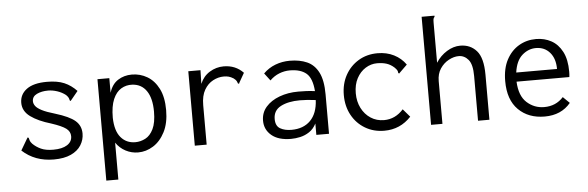

<svg xmlns="http://www.w3.org/2000/svg" viewBox="-51 -838 3603 1177"><g transform="rotate(-5 1750.0 -249.0)"><path d="M251 10Q135 10 57 -62L97 -130L103 -139L109 -135Q111 -127 113.5 -118.5Q116 -110 127 -98Q148 -77 177.5 -63.5Q207 -50 253 -50Q308 -50 338.5 -69.5Q369 -89 369 -123Q369 -152 343.5 -171Q318 -190 254 -211Q175 -234 128.5 -268Q82 -302 82 -353Q82 -405 124.5 -436.5Q167 -468 250 -468Q314 -468 356 -450Q398 -432 432 -396L391 -346L384 -338L379 -343Q378 -351 374.5 -358.5Q371 -366 360 -377Q337 -395 308 -404.5Q279 -414 252 -414Q212 -414 183 -400Q154 -386 154 -357Q154 -342 164.5 -327.5Q175 -313 203 -298.5Q231 -284 283 -269Q369 -243 404.5 -212.5Q440 -182 440 -133Q440 -95 419.5 -62Q399 -29 357 -9.5Q315 10 251 10Z M560 167V-457H633V-367Q649 -419 686.5 -443Q724 -467 772 -467Q823 -467 866.5 -441.5Q910 -416 936.5 -364Q963 -312 963 -232Q963 -152 935 -97.5Q907 -43 863 -15.5Q819 12 770 12Q729 12 693 -7Q657 -26 634 -60V167ZM758 -52Q790 -52 820 -67.5Q850 -83 869 -122Q888 -161 888 -229Q888 -311 857 -356.5Q826 -402 769 -405Q732 -407 701 -388.5Q670 -370 651.5 -327Q633 -284 633 -213Q635 -132 669 -92Q703 -52 758 -52Z M1119 -457H1194L1192 -373Q1211 -419 1251 -443.5Q1291 -468 1337 -468Q1410 -468 1458 -418L1426 -362L1422 -353L1415 -357Q1413 -365 1409 -372Q1405 -379 1392 -389Q1376 -399 1362.5 -402.5Q1349 -406 1332 -406Q1299 -406 1266.5 -389Q1234 -372 1213 -336Q1192 -300 1192 -242V1H1119Z M1711 11Q1633 11 1591 -24.5Q1549 -60 1549 -115Q1549 -164 1580 -199.5Q1611 -235 1663.5 -254.5Q1716 -274 1779 -274Q1802 -274 1827.5 -273Q1853 -272 1882 -268Q1876 -348 1840.5 -378Q1805 -408 1739 -408Q1706 -408 1674 -395.5Q1642 -383 1616 -357L1581 -403Q1613 -435 1655 -451Q1697 -467 1744 -467Q1805 -467 1850 -447Q1895 -427 1920 -378Q1945 -329 1945 -243V0H1867V-70Q1850 -37 1823.5 -19.5Q1797 -2 1767.5 4.5Q1738 11 1711 11ZM1621 -119Q1621 -76 1649 -60Q1677 -44 1718 -44Q1792 -44 1835 -87.5Q1878 -131 1882 -213Q1830 -220 1785 -220Q1713 -220 1667 -196Q1621 -172 1621 -119Z M2285 11Q2219 11 2167 -20Q2115 -51 2085.5 -105Q2056 -159 2056 -228Q2056 -297 2085.5 -350.5Q2115 -404 2166.5 -435Q2218 -466 2284 -466Q2340 -466 2384.5 -443.5Q2429 -421 2457 -381L2412 -337L2405 -330L2400 -335Q2400 -343 2396.5 -350Q2393 -357 2381 -369Q2359 -389 2334 -397Q2309 -405 2276 -405Q2238 -405 2204.5 -384Q2171 -363 2150.5 -324.5Q2130 -286 2130 -233Q2130 -182 2150.5 -141.5Q2171 -101 2207 -77.5Q2243 -54 2289 -54Q2358 -54 2408 -110L2450 -61Q2383 11 2285 11Z M2573 -665H2652V-658Q2646 -652 2644.5 -645Q2643 -638 2643 -621V-376Q2670 -418 2710.5 -443Q2751 -468 2793 -468Q2855 -468 2893.5 -424.5Q2932 -381 2932 -277V0H2862V-275Q2862 -347 2837.5 -376Q2813 -405 2778 -405Q2748 -405 2716.5 -388Q2685 -371 2664 -339.5Q2643 -308 2643 -263V0H2573Z M3272 10Q3172 10 3110.5 -51Q3049 -112 3049 -227Q3049 -305 3077.5 -358.5Q3106 -412 3153.5 -440Q3201 -468 3259 -468Q3311 -468 3353 -445Q3395 -422 3420 -374Q3445 -326 3445 -251Q3445 -243 3444.5 -234.5Q3444 -226 3443 -218H3118Q3122 -130 3167.5 -89Q3213 -48 3274 -48Q3346 -48 3392 -99L3432 -60Q3374 10 3272 10ZM3121 -274H3372Q3372 -338 3339.5 -375.5Q3307 -413 3254 -413Q3207 -413 3169 -379.5Q3131 -346 3121 -274Z"/></g></svg>

Font: Inconsolata Nerd Font Mono
Style: Regular
Weight: 400
Monospace: yes
Designer: Raph Levien, Cyreal, Brenton Simpson
Foundry: Raph Levien, Cyreal, Google
Version: Version 3.000; ttfautohint (v1.8.3);Nerd Fonts 3.0.2